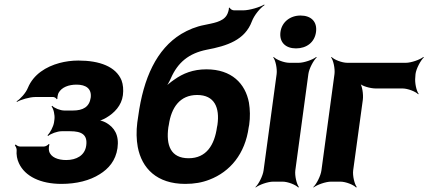

<svg xmlns="http://www.w3.org/2000/svg" viewBox="-20 -807 1903 853"><path d="M363 -160C357 -116 319 -96 274 -96C238 -96 205 -108 198 -136C196 -143 197 -160 200 -165L196 -167C193 -162 182 -156 175 -156H69C62 -156 53 -161 50 -165L46 -162C49 -158 54 -148 54 -141C52 -119 56 -99 64 -82C91 -23 161 10 253 10C320 10 379 -5 423 -33C462 -57 494 -93 502 -149C510 -207 488 -241 451 -262C440 -268 423 -274 413 -273L414 -269C423 -270 441 -277 452 -284C488 -305 520 -338 526 -384C529 -409 527 -431 520 -450C495 -511 423 -538 328 -538C299 -538 270 -534 244 -527C185 -511 129 -477 104 -417C95 -394 70 -367 54 -357L55 -354C71 -364 112 -376 137 -376H216C222 -376 230 -371 232 -366L235 -368C234 -372 237 -388 240 -394C254 -420 286 -431 320 -431C362 -431 388 -413 383 -373C377 -332 349 -316 304 -316H266C247 -316 221 -327 212 -337L209 -334C218 -324 224 -296 222 -278L220 -263C217 -244 202 -216 191 -206L194 -203C205 -213 235 -224 254 -224H292C342 -224 370 -209 363 -160Z M739 -459C770 -530 819 -570 898 -586C989 -603 1068 -629 1099 -712C1109 -739 1136 -772 1155 -784L1154 -787C1135 -775 1088 -761 1060 -761H1020C1012 -761 1002 -767 1001 -773L997 -772C998 -766 992 -746 987 -739C969 -709 924 -704 888 -696C851 -689 817 -675 785 -656C676 -589 617 -461 594 -290L590 -263C585 -224 586 -187 592 -154C610 -59 677 10 803 10C843 10 878 4 911 -9C1002 -44 1069 -123 1085 -242L1087 -252C1092 -287 1091 -320 1086 -351C1070 -436 1009 -499 897 -499C838 -499 793 -481 754 -453C739 -443 718 -426 710 -416L713 -414C721 -424 732 -443 739 -459ZM946 -252 944 -242C933 -163 897 -104 818 -104C738 -104 717 -162 728 -242L730 -252C741 -329 779 -385 856 -385C933 -385 957 -329 946 -252Z M1292 -50 1350 -478C1353 -502 1373 -539 1387 -552L1385 -554C1370 -542 1331 -528 1307 -528H1266C1242 -528 1207 -542 1196 -554L1194 -552C1204 -539 1212 -502 1209 -478L1151 -50C1148 -26 1129 11 1115 24L1116 26C1131 14 1170 0 1194 0H1235C1259 0 1294 14 1305 26L1308 24C1298 11 1289 -26 1292 -50ZM1295 -592C1342 -592 1378 -619 1384 -665C1390 -711 1362 -738 1315 -738C1269 -738 1232 -709 1226 -665C1220 -619 1249 -592 1295 -592Z M1825 -464 1826 -478C1829 -502 1849 -539 1863 -552L1861 -554C1846 -542 1807 -528 1783 -528H1523C1499 -528 1464 -542 1453 -554L1451 -552C1461 -539 1469 -502 1466 -478L1408 -50C1405 -26 1386 11 1372 24L1373 26C1388 14 1427 0 1451 0H1492C1516 0 1551 14 1562 26L1565 24C1555 11 1546 -26 1549 -50L1592 -364C1595 -388 1589 -428 1578 -440L1576 -438C1586 -425 1625 -414 1649 -414H1768C1792 -414 1827 -400 1838 -388L1840 -390C1830 -403 1822 -440 1825 -464Z"/></svg>

Font: Asimov
Style: EdgeIt
Weight: 500
Designer: Google
Version: Version 2.000980: 2014